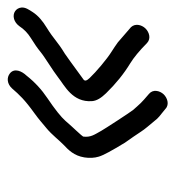

<svg xmlns="http://www.w3.org/2000/svg" viewBox="2 -470 467 512"><g transform="rotate(-90 236.0 -213.5)"><path d="M418.7 -322.9C436.6 -333.8 450.6 -345.7 459.7 -359.5C467 -370.7 473.3 -379.7 472.4 -390.4C471 -404.8 457.7 -414.5 441.9 -410C434.8 -408 428.1 -403.1 423.1 -396.4L422.8 -396L422.5 -395.6C414.5 -383.4 404.2 -373.4 391 -365.2C375.6 -355.7 363.5 -347.3 354.1 -339.5C340.2 -328 303.5 -306.2 285.9 -292.3C264 -275 219.1 -254.2 222.8 -202.2C223.8 -189 231.7 -177.4 243.8 -164.7C269.1 -138.7 295.7 -117.2 323.8 -100.1C339 -90.8 356.9 -76.1 377.8 -55.4C390 -43.9 407.6 -50 417.1 -60.1C426.3 -70 430.8 -86.7 420 -98.3L419.6 -98.6L380.2 -132.7L379.9 -133C371.9 -138.8 363.4 -144.5 354.4 -150.2C334.7 -162.5 301.1 -190.9 284.3 -208.6C275.8 -217.5 277.3 -221 279.1 -223.8C320.9 -254.5 346.3 -272.7 349.4 -274.6C382.4 -294.5 387.5 -303.8 418.7 -322.9ZM290.8 -376.7C302.7 -389.1 311.9 -409 296.8 -421.1C285.3 -430.2 268.7 -428.6 256.7 -415.4C239.6 -395.7 227 -381.9 189.9 -355.2C173.3 -343.3 163.7 -334.2 149.5 -322.6C133.8 -309.7 117.5 -288.6 106.2 -277.8C93.1 -265.4 77.2 -250.6 72.7 -222.3C70.6 -208.8 71.2 -195.9 74.8 -184.1C78.5 -171.5 90.6 -149.7 111.4 -115.4L111.5 -115.1L111.7 -114.8C124.4 -96.9 133.7 -83.4 139.3 -74.7C150 -57.9 158.4 -50.2 167.9 -38C180.6 -21.6 182.5 -23 202.3 -6.2C214.1 4.9 232 -1.5 241.2 -11.3C250.5 -21.4 255.2 -39.1 242.4 -50C215.4 -73 216.9 -73 199.7 -92C194.6 -97.7 148.2 -169.1 143.8 -177.2C133.7 -195.5 125.7 -205.3 128.3 -225.8C129.1 -227.1 134.8 -234.3 143.3 -243.2C150 -250.2 159 -260.1 170.5 -273.3C180.2 -284.3 200.5 -300.8 230.6 -321C253.6 -336.4 273.4 -354.6 290.8 -376.7Z"/></g></svg>

Font: MewTooHand
Style: BdIta
Weight: 400
Designer: Mew Too, Robert Jablonski
Version: Version 0.77